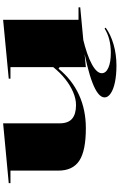

<svg xmlns="http://www.w3.org/2000/svg" viewBox="212 -767 766 1230"><g transform="rotate(-90 595.0 -152.0)"><path d="M389 15Q244 15 180.5 -27Q117 -69 117 -161V-468H37V-479L420 -515V-152Q420 -98 449.5 -73Q479 -48 537 -48Q577 -48 620 -66.5Q663 -85 704 -117.5Q745 -150 780 -194V-468H706V-479L1083 -515V-32H1163V-21L780 15V-153L770 -160Q700 -74 603.5 -29.5Q507 15 389 15ZM964 -4Q856 22 798.5 53.5Q741 85 741 117Q741 144 776.5 159.5Q812 175 872 175Q917 175 956.5 165Q996 155 1027 135L1033 142Q989 174 925.5 192.5Q862 211 790 211Q730 211 684 201.5Q638 192 612 174.5Q586 157 586 135Q586 94 678 58Q770 22 954 -10Z"/></g></svg>

Font: Kalnia Expanded Medium
Style: Regular
Weight: 500
Width: 7
Designer: Frida Medrano
Foundry: Frida Medrano
Version: Version 1.105